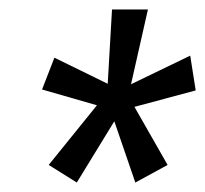

<svg xmlns="http://www.w3.org/2000/svg" viewBox="-20 -758 438 410"><path d="M397.9 -564.9 267.1 -529.8 337.9 -405.8 269 -368.2 224.1 -499 144 -368.2 84 -405.8 187 -533.2 69.8 -566.9 96.2 -634.8 210 -579.1 219.2 -737.8H295.9L259.8 -578.1L386.2 -639.2Z"/></svg>

Font: Fira Sans Compressed Book
Style: Italic
Weight: 350
Width: 3
Italic angle: -8°
Designer: Carrois Corporate & Edenspiekermann AG
Foundry: Carrois Corporate GbR & Edenspiekermann AG
Version: Version 4.203;PS 004.203;hotconv 1.0.88;makeotf.lib2.5.64775